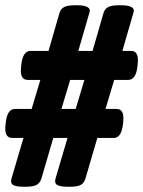

<svg xmlns="http://www.w3.org/2000/svg" viewBox="-42 -706 543 728"><path d="M45 2Q21 2 9 -4Q-3 -10 1 -27L47 -183H4Q-27 -183 -21 -233L-20 -243Q-14 -293 15 -293H78L111 -403H63Q32 -403 38 -453L39 -463Q45 -513 74 -513H142L183 -655Q188 -673 201.5 -679.5Q215 -686 240 -686H253Q276 -686 289 -679.5Q302 -673 297 -658L255 -513H309L350 -655Q355 -673 368.5 -679.5Q382 -686 407 -686H420Q443 -686 456 -679.5Q469 -673 464 -658L422 -513H455Q486 -513 480 -463L479 -453Q473 -403 444 -403H391L358 -293H400Q431 -293 425 -243L424 -233Q418 -183 389 -183H327L282 -29Q276 -11 263.5 -4.5Q251 2 226 2H213Q189 2 176.5 -4Q164 -10 168 -27L214 -183H160L115 -29Q109 -11 96 -4.5Q83 2 58 2ZM191 -293H245L278 -403H224Z"/></svg>

Font: Asap Condensed
Style: Bold Italic
Weight: 700
Width: 3
Italic angle: -6°
Designer: Pablo Cosgaya
Foundry: Omnibus-Type
Version: Version 3.001; ttfautohint (v1.8.4.7-5d5b)